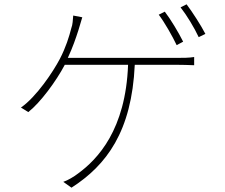

<svg xmlns="http://www.w3.org/2000/svg" viewBox="-20 -827 1040 889"><path d="M931 -670C911 -709 871 -771 844 -807L816 -793C845 -756 879 -700 900 -655L931 -670ZM828 -634C806 -678 770 -738 743 -773L715 -759C743 -722 779 -658 798 -618L828 -634ZM604 -527H797C820 -527 855 -526 879 -525V-563C856 -559 825 -559 801 -559H294C317 -608 331 -650 343 -687C349 -707 355 -727 361 -747L319 -755C317 -734 317 -714 310 -696C300 -657 285 -608 257 -554C226 -495 149 -379 77 -329L111 -308C167 -352 240 -451 280 -527H573C562 -226 432 -90 342 -24C321 -8 294 8 273 15L311 42C473 -62 590 -218 604 -527Z"/></svg>

Font: Glow Sans SC Normal ExtraLight
Style: Regular
Weight: 200
Designer: Ryoko NISHIZUKA (kana, bopomofo & ideographs); Paul D. Hunt (Latin, Greek & Cyrillic); Sandoll Communications, Soo-young
Version: Version 0.93